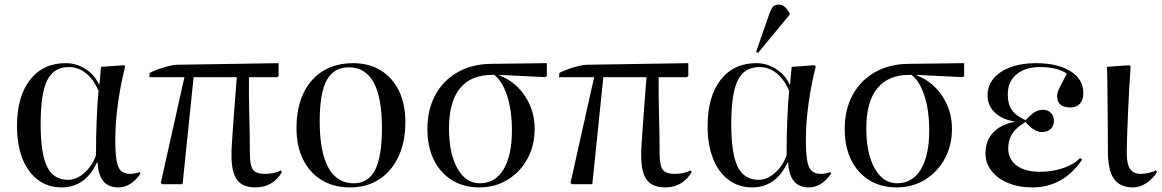

<svg xmlns="http://www.w3.org/2000/svg" viewBox="-20 -802 5058 836"><path d="M248 14Q189 14 145 -19Q101 -52 77.5 -112Q54 -172 54 -253Q54 -381 110.5 -454Q167 -527 266 -527Q313 -527 352.5 -501.5Q392 -476 411 -434H413L420 -511L520 -518L525 -513Q505 -434 493.5 -351Q482 -268 482 -194Q482 -136 487.5 -103.5Q493 -71 507 -58Q521 -45 546 -45Q569 -45 588 -53L592 -46Q550 14 495 14Q410 14 405 -94H402Q351 14 248 14ZM277 -19Q313 -19 347.5 -49.5Q382 -80 398 -126Q398 -208 401 -281Q404 -354 409 -406Q388 -456 354.5 -483Q321 -510 280 -510Q214 -510 185.5 -452.5Q157 -395 157 -261Q157 -133 185 -76Q213 -19 277 -19Z M1092 14Q1037 14 1012.5 -18.5Q988 -51 988 -124Q988 -136 988 -146.5Q988 -157 989.5 -174.5Q991 -192 993 -225.5Q995 -259 999.5 -317Q1004 -375 1011 -466H823L775 0H687L680 -5L783 -466H630L632 -485Q650 -494 673 -502Q696 -510 717 -515Q738 -520 749 -520L1193 -527V-471L1187 -466H1064Q1063 -385 1065.5 -300Q1068 -215 1068 -134Q1068 -82 1081.5 -63.5Q1095 -45 1132 -45Q1176 -45 1203 -60L1208 -53Q1168 14 1092 14Z M1504 14Q1433 14 1380.5 -18Q1328 -50 1299.5 -108Q1271 -166 1271 -245Q1271 -332 1301 -395.5Q1331 -459 1386.5 -493Q1442 -527 1518 -527Q1587 -527 1638 -495.5Q1689 -464 1717 -406.5Q1745 -349 1745 -270Q1745 -184 1715 -120Q1685 -56 1631 -21Q1577 14 1504 14ZM1520 -4Q1584 -4 1613.5 -62.5Q1643 -121 1643 -245Q1643 -509 1499 -509Q1433 -509 1402.5 -452.5Q1372 -396 1372 -274Q1372 -141 1409.5 -72.5Q1447 -4 1520 -4Z M2067 14Q1999 14 1948 -17.5Q1897 -49 1869 -106Q1841 -163 1841 -240Q1841 -325 1875.5 -388.5Q1910 -452 1972.5 -487.5Q2035 -523 2118 -524L2361 -527V-471L2355 -466L2154 -476V-474Q2224 -447 2266 -383.5Q2308 -320 2308 -241Q2308 -168 2276.5 -110.5Q2245 -53 2190.5 -19.5Q2136 14 2067 14ZM2069 -4Q2136 -4 2172.5 -64.5Q2209 -125 2209 -234Q2209 -320 2188.5 -384Q2168 -448 2132 -476H2123Q2030 -476 1982.5 -417Q1935 -358 1935 -243Q1935 -134 1971.5 -69Q2008 -4 2069 -4Z M2876 14Q2821 14 2796.5 -18.5Q2772 -51 2772 -124Q2772 -136 2772 -146.5Q2772 -157 2773.5 -174.5Q2775 -192 2777 -225.5Q2779 -259 2783.5 -317Q2788 -375 2795 -466H2607L2559 0H2471L2464 -5L2567 -466H2414L2416 -485Q2434 -494 2457 -502Q2480 -510 2501 -515Q2522 -520 2533 -520L2977 -527V-471L2971 -466H2848Q2847 -385 2849.5 -300Q2852 -215 2852 -134Q2852 -82 2865.5 -63.5Q2879 -45 2916 -45Q2960 -45 2987 -60L2992 -53Q2952 14 2876 14Z M3255 14Q3196 14 3152 -19Q3108 -52 3084.5 -112Q3061 -172 3061 -253Q3061 -381 3117.5 -454Q3174 -527 3273 -527Q3320 -527 3359.5 -501.5Q3399 -476 3418 -434H3420L3427 -511L3527 -518L3532 -513Q3512 -434 3500.5 -351Q3489 -268 3489 -194Q3489 -136 3494.5 -103.5Q3500 -71 3514 -58Q3528 -45 3553 -45Q3576 -45 3595 -53L3599 -46Q3557 14 3502 14Q3417 14 3412 -94H3409Q3358 14 3255 14ZM3284 -19Q3320 -19 3354.5 -49.5Q3389 -80 3405 -126Q3405 -208 3408 -281Q3411 -354 3416 -406Q3395 -456 3361.5 -483Q3328 -510 3287 -510Q3221 -510 3192.5 -452.5Q3164 -395 3164 -261Q3164 -133 3192 -76Q3220 -19 3284 -19ZM3281 -572 3272 -576 3329 -739Q3338 -765 3346.5 -773.5Q3355 -782 3371 -782Q3385 -782 3395.5 -773.5Q3406 -765 3418 -745V-738Z M3884 14Q3816 14 3765 -17.5Q3714 -49 3686 -106Q3658 -163 3658 -240Q3658 -325 3692.5 -388.5Q3727 -452 3789.5 -487.5Q3852 -523 3935 -524L4178 -527V-471L4172 -466L3971 -476V-474Q4041 -447 4083 -383.5Q4125 -320 4125 -241Q4125 -168 4093.5 -110.5Q4062 -53 4007.5 -19.5Q3953 14 3884 14ZM3886 -4Q3953 -4 3989.5 -64.5Q4026 -125 4026 -234Q4026 -320 4005.5 -384Q3985 -448 3949 -476H3940Q3847 -476 3799.5 -417Q3752 -358 3752 -243Q3752 -134 3788.5 -69Q3825 -4 3886 -4Z M4476 14Q4416 14 4370 -5Q4324 -24 4297.5 -57.5Q4271 -91 4271 -134Q4271 -189 4304 -224.5Q4337 -260 4399 -272V-273Q4344 -281 4312 -311.5Q4280 -342 4280 -387Q4280 -429 4306.5 -460.5Q4333 -492 4380.5 -509.5Q4428 -527 4490 -527Q4585 -527 4641 -492Q4697 -457 4697 -397Q4697 -367 4682 -350.5Q4667 -334 4641 -334Q4583 -334 4583 -383Q4583 -392 4586 -402Q4589 -412 4598.5 -430.5Q4608 -449 4625 -481Q4607 -495 4576 -502.5Q4545 -510 4509 -510Q4444 -510 4406 -478Q4368 -446 4368 -392Q4368 -349 4385.5 -323.5Q4403 -298 4445 -279Q4471 -305 4486.5 -314.5Q4502 -324 4521 -324Q4542 -324 4555.5 -310.5Q4569 -297 4569 -276Q4569 -254 4555 -240.5Q4541 -227 4515 -227Q4483 -227 4445 -271Q4405 -247 4387.5 -220Q4370 -193 4370 -155Q4370 -109 4406.5 -81.5Q4443 -54 4507 -54Q4562 -54 4609 -70Q4656 -86 4683 -114L4692 -107Q4609 14 4476 14Z M4914 14Q4856 14 4830 -23.5Q4804 -61 4804 -143Q4804 -188 4803.5 -244Q4803 -300 4802.5 -355Q4802 -410 4801.5 -452Q4801 -494 4800 -511L4897 -518L4903 -513Q4900 -474 4897 -420Q4894 -366 4891.5 -309.5Q4889 -253 4887.5 -205.5Q4886 -158 4886 -134Q4886 -88 4900.5 -66.5Q4915 -45 4946 -45Q4963 -45 4982.5 -49.5Q5002 -54 5013 -60L5018 -53Q4999 -22 4970.5 -4Q4942 14 4914 14Z"/></svg>

Font: Literata 72pt
Style: Regular
Weight: 400
Designer: Latin by Veronika Burian and Jose Scaglione. Greek by Irene Vlachou. Cyrillic by Vera Evstafieva.
Foundry: TypeTogether
Version: Version 3.002